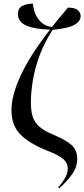

<svg xmlns="http://www.w3.org/2000/svg" viewBox="-20 -824 464 1057"><path d="M306 213 301 207Q328 176 340.5 151.5Q353 127 353 102Q353 73 327.5 51Q302 29 239 5Q139 -35 91 -85Q43 -135 43 -217Q43 -297 93 -406.5Q143 -516 255 -661Q175 -663 127 -682.5Q79 -702 79 -746Q79 -780 104 -792Q129 -804 161 -804Q163 -775 175 -747Q187 -719 209 -699.5Q231 -680 266 -675Q306 -727 354 -782Q393 -782 408.5 -768Q424 -754 424 -736Q424 -706 388 -686.5Q352 -667 270 -660Q225 -591 198.5 -520Q172 -449 161 -382Q150 -315 150 -259Q150 -212 160.5 -180.5Q171 -149 197.5 -126Q224 -103 275 -82Q342 -54 373.5 -26Q405 2 405 52Q405 95 377.5 134.5Q350 174 306 213Z"/></svg>

Font: Noto Serif Display SemiCondensed Medium
Style: Regular
Weight: 500
Width: 4
Designer: Monotype Design Team
Foundry: Monotype Imaging Inc.
Version: Version 2.009